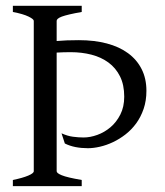

<svg xmlns="http://www.w3.org/2000/svg" viewBox="-20 -635 563 655"><path d="M23.9 0V-21Q57.1 -27.8 76.2 -35.9Q95.2 -43.9 95.2 -50.8V-564Q95.2 -569.8 77.1 -578.6Q59.1 -587.4 23.9 -594.2V-615.2H258.8V-594.2Q233.9 -589.8 217.3 -585.9Q200.7 -582 190.9 -578.4Q181.2 -574.7 177.2 -571Q173.3 -567.4 173.3 -564V-495.1Q204.1 -498 249 -498Q301.8 -498 344.2 -486.8Q386.7 -475.6 416.7 -453.6Q446.8 -431.6 463.1 -399.4Q479.5 -367.2 479.5 -325.2Q479.5 -291.5 470 -263.7Q460.4 -235.8 444.6 -214.1Q428.7 -192.4 408.2 -176.5Q387.7 -160.6 365.5 -150.1Q343.3 -139.6 321 -134.5Q298.8 -129.4 279.8 -129.4Q257.3 -129.4 237.5 -133.3Q217.8 -137.2 201.2 -145.5L189.9 -180.2Q210.4 -170.9 229.2 -168.5Q248 -166 265.1 -166Q287.6 -166 312 -174.8Q336.4 -183.6 356.9 -200.9Q377.4 -218.3 390.6 -244.4Q403.8 -270.5 403.8 -305.2Q403.8 -345.7 389.4 -374.5Q375 -403.3 350.1 -421.6Q325.2 -439.9 292 -448.5Q258.8 -457 221.2 -457Q196.8 -457 173.3 -455.6V-50.8Q173.3 -47.9 177.2 -44.4Q181.2 -41 190.7 -37.1Q200.2 -33.2 216.8 -29.3Q233.4 -25.4 258.8 -21V0Z"/></svg>

Font: Noto Serif Devanagari
Style: Bold
Weight: 700
Designer: Monotype Design Team
Foundry: Monotype Imaging Inc.
Version: Version 1.01